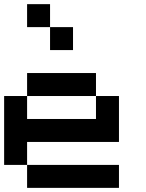

<svg xmlns="http://www.w3.org/2000/svg" viewBox="-20 -909 707 929"><path d="M444.4 -444.4H111.1V-555.6H444.4ZM111.1 -222.2V-111.1H0V-444.4H111.1V-333.3H444.4V-444.4H555.6V-222.2ZM555.6 0H111.1V-111.1H555.6ZM222.2 -777.8H111.1V-888.9H222.2ZM333.3 -666.7H222.2V-777.8H333.3Z"/></svg>

Font: Pixeloid Mono
Style: Regular
Weight: 400
Monospace: yes
Designer: GGBotNet
Foundry: GGBotNet
Version: 0.5